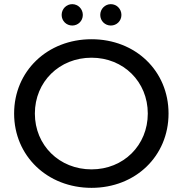

<svg xmlns="http://www.w3.org/2000/svg" viewBox="-20 -897 880 925"><path d="M421 8C633 8 792 -145 792 -350C792 -555 633 -708 421 -708C208 -708 48 -554 48 -350C48 -146 208 8 421 8ZM421 -619C575 -619 692 -503 692 -350C692 -197 575 -81 421 -81C266 -81 148 -197 148 -350C148 -503 266 -619 421 -619ZM277 -825C277 -796 300 -774 328 -774C356 -774 379 -796 379 -825C379 -854 356 -877 328 -877C300 -877 277 -854 277 -825ZM463 -825C463 -796 486 -774 514 -774C542 -774 565 -796 565 -825C565 -854 542 -877 514 -877C486 -877 463 -854 463 -825Z"/></svg>

Font: Malon Grotesk Med
Style: Regular
Weight: 500
Designer: Julieta Ulanovsky
Foundry: Julieta Ulanovsky
Version: Version 7.200